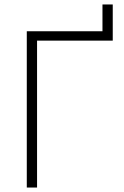

<svg xmlns="http://www.w3.org/2000/svg" viewBox="-20 -840 555 860"><path d="M100 -700H439V-820H485V-658H146V0H100Z"/></svg>

Font: PT Root UI Light
Style: Regular
Weight: 300
Designer: Vitaly Kuzmin
Foundry: ParaType Ltd.
Version: Version 2.000G